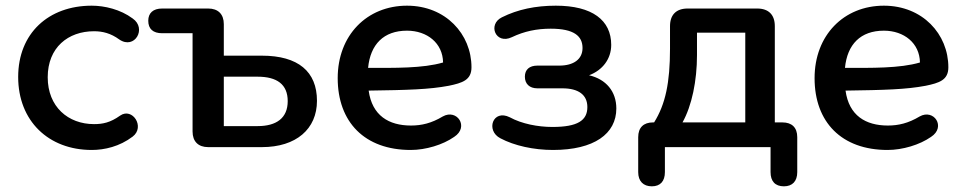

<svg xmlns="http://www.w3.org/2000/svg" viewBox="-20 -518 3398 676"><path d="M303 10C348 10 401 -2 447 -37C492 -71 446 -141 403 -111C368 -86 341 -81 311 -81C220 -81 148 -142 148 -246C148 -351 220 -408 311 -408C341 -408 370 -401 400 -379C454 -342 498 -418 447 -453C404 -485 348 -498 303 -498C151 -498 44 -401 44 -247C44 -92 151 10 303 10Z M713 0H902C1023 0 1096 -64 1096 -163C1096 -266 1030 -322 902 -322H768V-433C768 -468 748 -488 713 -488H551C519 -488 502 -472 502 -445C502 -416 519 -401 551 -401H658V-55C658 -20 678 0 713 0ZM887 -74H768V-248H887C955 -248 993 -221 993 -162C993 -102 953 -74 887 -74Z M1426 10C1479 10 1539 -8 1579 -36C1633 -71 1589 -136 1539 -108C1499 -84 1464 -76 1427 -76C1349 -76 1290 -111 1278 -199C1416 -201 1491 -203 1560 -216C1608 -226 1640 -236 1640 -281C1640 -398 1549 -498 1413 -498C1272 -498 1169 -394 1169 -243C1169 -88 1264 10 1426 10ZM1276 -279C1284 -362 1331 -410 1413 -410C1484 -410 1539 -366 1540 -298C1469 -277 1368 -279 1276 -279Z M1927 10C2072 10 2150 -47 2150 -136C2150 -196 2114 -239 2054 -253C2102 -271 2132 -311 2132 -360C2132 -447 2065 -498 1937 -498C1866 -498 1803 -485 1747 -457C1696 -432 1725 -360 1782 -387C1826 -408 1870 -417 1919 -417C2001 -417 2031 -391 2031 -349C2031 -309 1999 -287 1949 -287H1872C1844 -287 1828 -273 1828 -248C1828 -223 1844 -207 1872 -207H1960C2017 -207 2048 -184 2048 -141C2048 -94 2014 -71 1925 -71C1874 -71 1817 -82 1775 -105C1715 -135 1689 -58 1742 -31C1791 -5 1859 10 1927 10Z M2275 138C2305 138 2321 120 2321 88V0H2693V88C2693 120 2709 138 2740 138C2770 138 2787 120 2787 88V-35C2787 -69 2768 -87 2735 -87H2708V-426C2708 -466 2686 -488 2646 -488H2401C2361 -488 2339 -466 2339 -426V-347C2339 -227 2323 -151 2283 -87H2279C2246 -87 2227 -69 2227 -35V88C2227 120 2245 138 2275 138ZM2383 -87C2416 -146 2434 -234 2434 -324V-403H2604V-87Z M3105 10C3158 10 3218 -8 3258 -36C3312 -71 3268 -136 3218 -108C3178 -84 3143 -76 3106 -76C3028 -76 2969 -111 2957 -199C3095 -201 3170 -203 3239 -216C3287 -226 3319 -236 3319 -281C3319 -398 3228 -498 3092 -498C2951 -498 2848 -394 2848 -243C2848 -88 2943 10 3105 10ZM2955 -279C2963 -362 3010 -410 3092 -410C3163 -410 3218 -366 3219 -298C3148 -277 3047 -279 2955 -279Z"/></svg>

Font: SN Pro Medium
Style: Regular
Weight: 500
Designer: Tobias Whetton
Foundry: Supernotes
Version: Version 1.003;Glyphs 3.3 (3324)